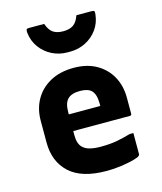

<svg xmlns="http://www.w3.org/2000/svg" viewBox="-121 -901 842 1001"><g transform="rotate(-15 300.0 -400.5)"><path d="M302 -552Q373 -552 424 -523Q475 -494 502.5 -444Q530 -394 530 -330V-244Q530 -234 520 -234H215V-210Q215 -166 236 -145Q251 -130 275.5 -124Q300 -118 332 -118Q385 -118 423 -125.5Q461 -133 495 -143H515V-29Q515 -25 511 -21Q504 -14 476 -6.5Q448 1 409 6.5Q370 12 331 12Q196 12 130.5 -48.5Q65 -109 65 -212V-330Q65 -394 93.5 -444Q122 -494 175 -523Q228 -552 302 -552ZM302 -427Q257 -427 236 -406Q215 -385 215 -337V-324H385V-337Q385 -387 364 -408Q345 -427 302 -427ZM300 -750Q334 -750 354.5 -764Q375 -778 387 -813H470Q480 -813 483 -809Q486 -805 484 -791Q479 -746 454 -711.5Q429 -677 390.5 -657.5Q352 -638 307 -638H293Q248 -638 209.5 -657.5Q171 -677 146 -711.5Q121 -746 116 -791Q115 -805 117.5 -809Q120 -813 130 -813H213Q225 -778 245.5 -764Q266 -750 300 -750Z"/></g></svg>

Font: Recursive Mn Lnr St XBd
Style: Regular
Weight: 800
Monospace: yes
Version: Version 1.079;hotconv 1.0.112;makeotfexe 2.5.65598; ttfautoh